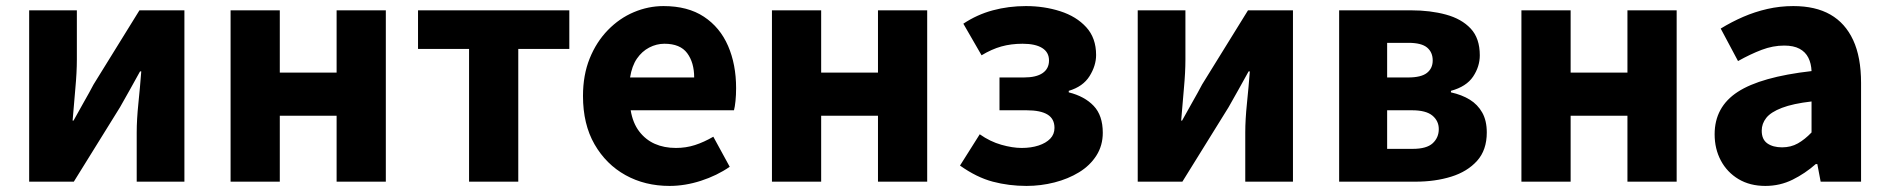

<svg xmlns="http://www.w3.org/2000/svg" viewBox="-20 -598 6213 632"><path d="M76 0V-564H233V-402Q233 -360 228 -306.5Q223 -253 219 -201H222Q236 -227 255.5 -261Q275 -295 288 -320L439 -564H587V0H430V-162Q430 -204 435.5 -257.5Q441 -311 445 -363H441Q427 -338 408 -303.5Q389 -269 375 -245L223 0Z M739 0V-564H901V-359H1088V-564H1250V0H1088V-217H901V0Z M1524 0V-437H1356V-564H1854V-437H1686V0Z M2184 14Q2103 14 2039 -21.5Q1975 -57 1937 -123Q1899 -189 1899 -282Q1899 -351 1921 -405.5Q1943 -460 1981 -499Q2019 -538 2066.5 -558Q2114 -578 2164 -578Q2244 -578 2297 -543Q2350 -508 2376.5 -447Q2403 -386 2403 -308Q2403 -285 2401 -265.5Q2399 -246 2396 -235H2056Q2063 -193 2084 -165.5Q2105 -138 2135.5 -124.5Q2166 -111 2205 -111Q2238 -111 2267.5 -120.5Q2297 -130 2328 -148L2382 -49Q2340 -20 2287.5 -3Q2235 14 2184 14ZM2054 -343H2265Q2265 -392 2242 -423Q2219 -454 2167 -454Q2141 -454 2117 -441.5Q2093 -429 2076.5 -405Q2060 -381 2054 -343Z M2521 0V-564H2683V-359H2870V-564H3032V0H2870V-217H2683V0Z M3359 14Q3301 14 3248 0Q3195 -14 3140 -53L3205 -156Q3239 -132 3276 -121.5Q3313 -111 3343 -111Q3374 -111 3398.5 -119Q3423 -127 3437 -141.5Q3451 -156 3451 -177Q3451 -207 3428 -221Q3405 -235 3359 -235H3270V-343H3350Q3391 -343 3412 -357.5Q3433 -372 3433 -399Q3433 -426 3410.5 -440Q3388 -454 3346 -454Q3308 -454 3276 -445Q3244 -436 3211 -416L3151 -520Q3196 -550 3248 -564Q3300 -578 3357 -578Q3417 -578 3470 -561Q3523 -544 3555.5 -508.5Q3588 -473 3588 -417Q3588 -382 3566.5 -347.5Q3545 -313 3498 -299V-294Q3550 -281 3580 -249.5Q3610 -218 3610 -161Q3610 -119 3589 -86Q3568 -53 3532 -31Q3496 -9 3451 2.5Q3406 14 3359 14Z M3725 0V-564H3882V-402Q3882 -360 3877 -306.5Q3872 -253 3868 -201H3871Q3885 -227 3904.5 -261Q3924 -295 3937 -320L4088 -564H4236V0H4079V-162Q4079 -204 4084.5 -257.5Q4090 -311 4094 -363H4090Q4076 -338 4057 -303.5Q4038 -269 4024 -245L3872 0Z M4388 0V-564H4625Q4688 -564 4739.5 -550Q4791 -536 4821 -504Q4851 -472 4851 -416Q4851 -379 4829 -346Q4807 -313 4756 -299V-294Q4792 -286 4818 -270Q4844 -254 4859 -227.5Q4874 -201 4874 -162Q4874 -104 4842 -68.5Q4810 -33 4757 -16.5Q4704 0 4639 0ZM4546 -343H4615Q4658 -343 4677 -358Q4696 -373 4696 -399Q4696 -426 4677.5 -441.5Q4659 -457 4616 -457H4546ZM4546 -108H4630Q4676 -108 4696 -126.5Q4716 -145 4716 -173Q4716 -200 4695 -217.5Q4674 -235 4628 -235H4546Z M4988 0V-564H5150V-359H5337V-564H5499V0H5337V-217H5150V0Z M5791 14Q5740 14 5702.5 -8.5Q5665 -31 5644.5 -69.5Q5624 -108 5624 -156Q5624 -246 5700 -295.5Q5776 -345 5943 -364Q5942 -389 5932.5 -408Q5923 -427 5903.5 -437.5Q5884 -448 5853 -448Q5816 -448 5779 -434Q5742 -420 5701 -397L5644 -504Q5680 -526 5718 -542.5Q5756 -559 5797.5 -568.5Q5839 -578 5883 -578Q5956 -578 6005 -550Q6054 -522 6080 -466Q6106 -410 6106 -325V0H5973L5962 -58H5957Q5922 -27 5880.5 -6.5Q5839 14 5791 14ZM5846 -113Q5875 -113 5898 -126Q5921 -139 5943 -162V-264Q5882 -257 5845.5 -243Q5809 -229 5794 -210Q5779 -191 5779 -168Q5779 -139 5797.5 -126Q5816 -113 5846 -113Z"/></svg>

Font: Noto Sans KR ExtraBold
Style: Regular
Weight: 800
Designer: Ryoko NISHIZUKA  (kana, bopomofo & ideographs); Paul D. Hunt (Latin, Greek & Cyrillic); Sandoll Communications , Soo-you
Foundry: Adobe
Version: Version 2.004-H2;hotconv 1.0.118;makeotfexe 2.5.65603